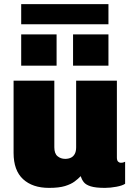

<svg xmlns="http://www.w3.org/2000/svg" viewBox="-20 -903 640 933"><path d="M218 10Q138 10 92 -32.5Q46 -75 46 -160V-511H244V-187Q244 -157 259.5 -144Q275 -131 297 -131Q312 -131 324 -136.5Q336 -142 343 -154.5Q350 -167 350 -187V-511H548V-138Q548 -123 554 -117.5Q560 -112 567 -112Q573 -112 577.5 -113Q582 -114 588 -117V-10Q575 -1 545.5 4.5Q516 10 490 10Q445 10 421 2.5Q397 -5 387 -18Q377 -31 372 -47Q360 -34 342.5 -21Q325 -8 296 1Q267 10 218 10ZM83 -785V-883H507V-785ZM507 -584H335V-736H507ZM255 -584H83V-736H255Z"/></svg>

Font: Chivo Mono Black
Style: Regular
Weight: 900
Designer: Hector Gatti
Foundry: Omnibus-Type
Version: Version 1.008